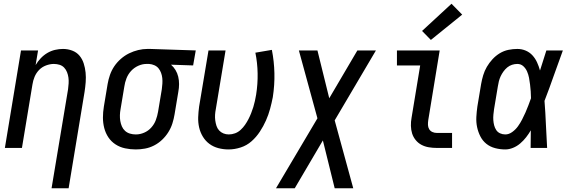

<svg xmlns="http://www.w3.org/2000/svg" viewBox="-20 -789 3040 1024"><path d="M255 215 343 -313Q345 -328 346 -344Q347 -360 345 -375Q343 -390 337.5 -404Q332 -418 322 -428.5Q312 -439 297.5 -443.5Q283 -448 267 -448Q247 -448 225.5 -440Q204 -432 188.5 -416Q173 -400 164.5 -379.5Q156 -359 153 -338L97 0H6L92 -520H183L170 -442Q181 -461 197 -478Q213 -495 232.5 -506.5Q252 -518 273.5 -523Q295 -528 316 -528Q342 -528 365.5 -519Q389 -510 404 -492Q419 -474 426.5 -450.5Q434 -427 436.5 -402Q439 -377 437 -351Q435 -325 431 -299L346 215Z M704 8Q675 8 647 2Q619 -4 596 -19Q573 -34 558 -56.5Q543 -79 536 -106Q529 -133 529 -162Q529 -191 534 -221L554 -341Q558 -365 566.5 -389.5Q575 -414 589.5 -435.5Q604 -457 624.5 -475Q645 -493 668.5 -504.5Q692 -516 717 -522Q742 -528 766 -528Q770 -528 773.5 -528Q777 -528 781 -528L1024 -520L1010 -440L892 -444Q906 -432 916 -415.5Q926 -399 930.5 -380Q935 -361 935 -340.5Q935 -320 931 -299L911 -179Q907 -155 899.5 -131Q892 -107 878 -84.5Q864 -62 844.5 -43.5Q825 -25 801.5 -13Q778 -1 753 3.5Q728 8 704 8ZM705 -72Q727 -72 749 -81.5Q771 -91 787 -109Q803 -127 811 -148.5Q819 -170 823 -193L843 -313Q845 -328 846 -343Q847 -358 845.5 -372.5Q844 -387 839 -400.5Q834 -414 825.5 -424.5Q817 -435 803.5 -441Q790 -447 775 -448H768Q766 -448 764 -448Q762 -448 761 -448Q739 -448 717 -438Q695 -428 679 -410.5Q663 -393 654.5 -371Q646 -349 643 -327L623 -207Q620 -191 619.5 -175Q619 -159 621.5 -144Q624 -129 630 -115Q636 -101 647 -91Q658 -81 673 -76.5Q688 -72 704 -72Q705 -72 705 -72Q705 -72 705 -72Z M1199 8Q1171 8 1144.5 1Q1118 -6 1097 -21.5Q1076 -37 1062 -60Q1048 -83 1042 -109.5Q1036 -136 1037 -164Q1038 -192 1042 -221L1092 -520H1183L1131 -207Q1128 -192 1127 -177Q1126 -162 1128 -147Q1130 -132 1134.5 -118Q1139 -104 1148.5 -93.5Q1158 -83 1171.5 -77.5Q1185 -72 1200 -72Q1217 -72 1233.5 -78Q1250 -84 1263.5 -96.5Q1277 -109 1287 -123.5Q1297 -138 1305 -153.5Q1313 -169 1319.5 -185.5Q1326 -202 1331 -218Q1336 -234 1339.5 -250.5Q1343 -267 1346 -284Q1355 -341 1354 -397.5Q1353 -454 1342 -508L1430 -523Q1442 -462 1443.5 -399Q1445 -336 1435 -271Q1429 -240 1420.5 -208.5Q1412 -177 1398.5 -146.5Q1385 -116 1366 -87Q1347 -58 1321.5 -35.5Q1296 -13 1263.5 -2.5Q1231 8 1199 8Z M1452 215 1673 -158 1574 -520H1673L1736 -265L1886 -520H1985L1765 -147L1864 215H1765L1702 -40L1552 215Z M2310 0Q2288 0 2267 -3.5Q2246 -7 2228 -16.5Q2210 -26 2197 -42Q2184 -58 2178 -77Q2172 -96 2171.5 -118Q2171 -140 2175 -161L2221 -440H2097V-520H2325L2264 -148Q2262 -135 2262.5 -122.5Q2263 -110 2269 -100Q2275 -90 2286 -85Q2297 -80 2310 -80H2391V0ZM2278 -576 2231 -624 2388 -769 2445 -711Z M2675 8Q2647 8 2620.5 1Q2594 -6 2574 -22Q2554 -38 2542 -61.5Q2530 -85 2524.5 -111Q2519 -137 2520.5 -165Q2522 -193 2526 -221L2546 -341Q2550 -364 2557 -387.5Q2564 -411 2576.5 -432.5Q2589 -454 2606.5 -473Q2624 -492 2645.5 -505Q2667 -518 2691 -523Q2715 -528 2739 -528Q2763 -528 2784 -519Q2805 -510 2820 -493.5Q2835 -477 2844.5 -456Q2854 -435 2860 -413Q2869 -440 2877 -466.5Q2885 -493 2894 -520H2982Q2957 -453 2933.5 -385.5Q2910 -318 2884 -251Q2889 -188 2891.5 -125.5Q2894 -63 2898 0H2810Q2810 -23 2810.5 -46.5Q2811 -70 2811 -94Q2800 -75 2786 -57Q2772 -39 2754.5 -24Q2737 -9 2716 -0.5Q2695 8 2675 8ZM2675 -72Q2694 -72 2712 -85Q2730 -98 2742.5 -115.5Q2755 -133 2764.5 -151.5Q2774 -170 2782.5 -189Q2791 -208 2798 -227Q2805 -246 2812 -265Q2812 -284 2810.5 -302Q2809 -320 2807 -338Q2805 -356 2801.5 -374Q2798 -392 2791 -408Q2784 -424 2771 -436Q2758 -448 2739 -448Q2725 -448 2711 -443.5Q2697 -439 2685.5 -429.5Q2674 -420 2665 -407.5Q2656 -395 2650 -382Q2644 -369 2640.5 -355Q2637 -341 2635 -327L2615 -207Q2613 -193 2611.5 -178Q2610 -163 2611 -148.5Q2612 -134 2615.5 -120.5Q2619 -107 2626.5 -95.5Q2634 -84 2647 -78Q2660 -72 2675 -72Z"/></svg>

Font: Iosevka SS04 Medium
Style: Italic
Weight: 500
Italic angle: -9°
Monospace: yes
Designer: Belleve Invis
Foundry: Belleve Invis
Version: Version 19.0.0; ttfautohint (v1.8.4)